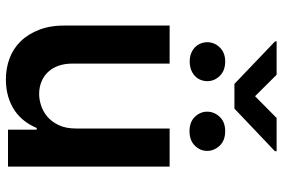

<svg xmlns="http://www.w3.org/2000/svg" viewBox="-173 -774 954 648"><g transform="rotate(90 304.0 -450.0)"><path d="M247.9 7.1Q210.6 7.1 177.4 -5.1Q144.2 -17.4 119.3 -42.8Q94.5 -68.2 79.9 -106.7Q65.3 -145.2 66.1 -198.2V-545.5H194.6V-218Q194.6 -190.7 202.2 -169.7Q209.9 -148.8 223.7 -134.4Q237.6 -120 256.4 -112.6Q275.2 -105.1 297.6 -105.1Q315.7 -105.1 336.1 -111.7Q356.5 -118.3 373.8 -132.8Q391 -147.4 402.3 -171.2Q413.7 -195 413.7 -229.4V-545.5H542.3V0H417.6V-96.9H411.9Q402.7 -74.6 388 -55.4Q373.2 -36.2 352.8 -22.4Q332.4 -8.5 306.1 -0.7Q279.8 7.1 247.9 7.1ZM346.6 -764.2H263.1L119.7 -901.3V-906.6H232.2L304.7 -833.8L378.2 -906.6H490.4V-900.9ZM422.6 -612.6Q392.4 -612.6 374.6 -630.3Q356.9 -648.8 356.9 -671.9Q356.9 -696 374.3 -714.5Q391.7 -733 422.6 -733Q454.2 -733 471.6 -714.5Q489.3 -695.7 489.3 -671.9Q489.3 -648.4 471.2 -630.3Q453.5 -612.6 422.6 -612.6ZM187.5 -613.3Q171.9 -613.3 159.6 -618.3Q147.4 -623.2 139.2 -631.4Q131 -639.6 126.8 -650.2Q122.5 -660.9 122.5 -672.6Q122.5 -696.7 139.9 -714.5Q157.3 -733 187.5 -733Q218.4 -733 236.2 -714.8Q253.9 -696.4 253.9 -672.6Q253.9 -660.9 249.6 -650.2Q245.4 -639.6 237 -631.4Q228.7 -623.2 216.3 -618.3Q203.8 -613.3 187.5 -613.3Z"/></g></svg>

Font: Linik Sans SemiBold
Style: Regular
Weight: 600
Designer: Fonts by Rasmus Andersson / Changes by Cristiano Sobral with parts from Marc Monis
Foundry: rsms
Version: Version 3.020; ttfautohint (v1.6)